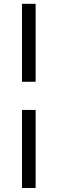

<svg xmlns="http://www.w3.org/2000/svg" viewBox="-20 -786 294 978"><path d="M92 -226H161.5V171.5H92ZM92 -766.5H161.5V-369.5H92Z"/></svg>

Font: Lato
Style: Regular
Weight: 400
Designer: Lukasz Dziedzic with Adam Twardoch and Botio Nikoltchev
Foundry: tyPoland Lukasz Dziedzic
Version: Version 2.010; 2014-09-01; http://www.latofonts.com/; ttfaut